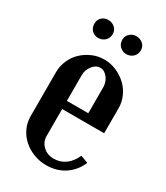

<svg xmlns="http://www.w3.org/2000/svg" viewBox="-169 -732 706 816"><g transform="rotate(30 183.5 -324.5)"><path d="M34 -355Q34 -385 46 -412.5Q58 -440 79 -460Q100 -480 127.5 -492Q155 -504 186 -504Q217 -504 245 -492Q273 -480 294.5 -460Q316 -440 328.5 -412.5Q341 -385 341 -355V-232H135V-100Q135 -71 156 -51Q177 -31 209 -31Q241 -31 266 -49.5Q291 -68 305 -101L342 -87Q322 -41 283.5 -16Q245 9 195 9Q162 9 132.5 -2.5Q103 -14 81 -34Q59 -54 46.5 -81Q34 -108 34 -139ZM240 -272V-398Q240 -425 224.5 -445Q209 -465 188 -465Q167 -465 151 -444.5Q135 -424 135 -398V-272ZM72 -615Q72 -634 84.5 -646Q97 -658 116 -658Q135 -658 148.5 -646Q162 -634 162 -615Q162 -595 148.5 -582.5Q135 -570 116 -570Q97 -570 84.5 -582.5Q72 -595 72 -615ZM209 -615Q209 -634 222.5 -646Q236 -658 253 -658Q273 -658 286.5 -646Q300 -634 300 -615Q300 -595 286.5 -582.5Q273 -570 253 -570Q236 -570 222.5 -582.5Q209 -595 209 -615Z"/></g></svg>

Font: Moniqa Paragraph
Style: Bold
Weight: 700
Designer: Rajesh Rajput
Foundry: Rajesh Rajput
Version: Version 1.000